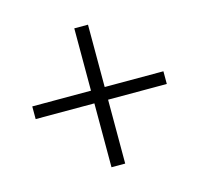

<svg xmlns="http://www.w3.org/2000/svg" viewBox="-84 -716 744 717"><g transform="rotate(-15 288.0 -357.5)"><path d="M262 -89V-336H35V-385H262V-626H315V-385H542V-336H315V-89Z"/></g></svg>

Font: GenRyuMin TW R
Style: Regular
Weight: 400
Version: Version 1.501;PS 1;hotconv 16.6.51;makeotf.lib2.5.65220